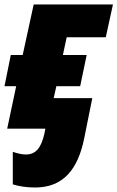

<svg xmlns="http://www.w3.org/2000/svg" viewBox="-30 -573 523 855"><path d="M126 262C252 262 317 181 345 43L381 -136H209L221 -189H327L356 -328H250L267 -407H441L473 -553H120L71 -328H18L-10 -189H42L2 0H172L168 21C153 89 127 115 85 115C68 115 46 110 27 103V248C52 256 87 262 126 262Z"/></svg>

Font: Noto Sans SemiCondensed Black
Style: Italic
Weight: 900
Width: 4
Italic angle: -12°
Designer: Monotype Design Team
Foundry: Monotype Imaging Inc.
Version: Version 2.013